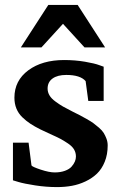

<svg xmlns="http://www.w3.org/2000/svg" viewBox="-20 -742 484 774"><path d="M397.9 -473.1V-335H335.9L325.2 -415Q303.7 -439.9 247.1 -439.9Q211.9 -439.9 191.9 -425.5Q171.9 -411.1 171.9 -384.8Q171.9 -370.6 179.4 -357.7Q187 -344.7 203.4 -332.8Q219.7 -320.8 234.1 -312.5Q248.5 -304.2 272.9 -292Q293 -282.2 302.2 -277.3Q311.5 -272.5 329.6 -262.2Q347.7 -252 356.9 -245.1Q366.2 -238.3 379.2 -227.1Q392.1 -215.8 398.2 -205.8Q404.3 -195.8 409.2 -182.9Q414.1 -169.9 414.1 -155.8Q414.1 -119.1 402.3 -90.1Q390.6 -61 371.1 -42.2Q351.6 -23.4 324.7 -10.7Q297.9 2 269.5 7.1Q241.2 12.2 210 12.2Q166.5 12.2 122.1 5.4Q77.6 -1.5 54.7 -8.3L32.2 -15.1V-167H95.2L106.9 -75.2Q109.4 -69.8 143.8 -58.3Q178.2 -46.9 200.2 -46.9Q224.1 -46.9 241.9 -53.5Q259.8 -60.1 268.8 -70.6Q277.8 -81.1 282 -91.1Q286.1 -101.1 286.1 -110.8Q286.1 -126.5 278.6 -139.4Q271 -152.3 253.9 -163.8Q236.8 -175.3 223.4 -182.4Q210 -189.5 182.6 -201.7Q155.3 -213.9 143.1 -220.2Q119.6 -231.9 102.5 -243.2Q85.4 -254.4 69.8 -269.5Q54.2 -284.7 46.1 -304.4Q38.1 -324.2 38.1 -348.1Q38.1 -417 94 -458.5Q149.9 -500 238.8 -500Q282.7 -500 322.5 -493.2Q362.3 -486.3 379.9 -479.5ZM403.8 -550.8H320.8L233.9 -646L147 -550.8H64L174.8 -722.2H293Z"/></svg>

Font: Veleka
Style: Bold
Weight: 700
Designer: Stefan Peev, Context Ltd, 2016; SIL International, 1997-2014.
Foundry: Stefan Peev, Context Ltd, 2016
Version: Version 1.000